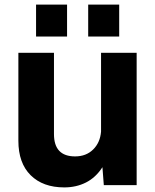

<svg xmlns="http://www.w3.org/2000/svg" viewBox="-20 -806 676 836"><path d="M260 10Q167 10 113.5 -43Q60 -96 60 -193V-576H215V-222Q215 -125 307 -125Q355 -125 385.5 -155Q416 -185 420 -233V-576H575V0H432L426 -78Q397 -33 354.5 -11.5Q312 10 260 10ZM137 -647V-786H272V-647ZM364 -647V-786H499V-647Z"/></svg>

Font: BDO Grotesk
Style: Bold
Weight: 700
Designer: Deni Anggara
Foundry: Lokal Container
Version: Version 2.000